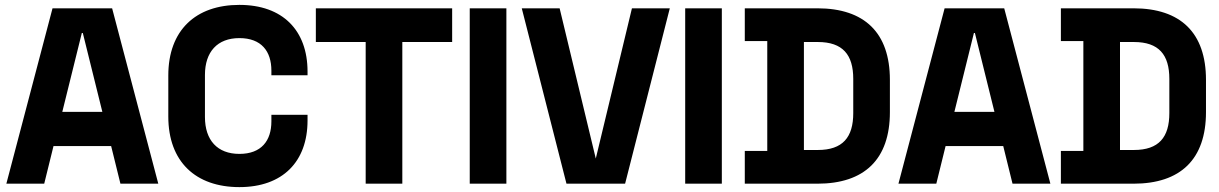

<svg xmlns="http://www.w3.org/2000/svg" viewBox="-20 -743 4992 786"><path d="M195 -709 6 9H161L199 -145H435L473 9H628L439 -709ZM399 -285H235L315 -608H319Z M960 23C1137 23 1239 -81 1239 -250V-273H1091V-246C1091 -167 1050 -113 960 -113C870 -113 819 -169 819 -264V-436C819 -531 870 -587 960 -587C1050 -587 1091 -533 1091 -454V-435H1239V-450C1239 -619 1137 -723 960 -723C781 -723 669 -619 669 -434V-266C669 -81 781 23 960 23Z M1477 -571V9H1627V-571H1831V-709H1273V-571Z M1903 -709V9H2053V-709Z M2116 -709 2299 9H2539L2722 -709H2567L2419 -94L2271 -709Z M2785 -709V9H2935V-709Z M3029 -125V9H3326C3519 9 3623 -91 3623 -284V-416C3623 -609 3519 -709 3326 -709H3029V-575H3121V-125ZM3328 -129H3271V-571H3328C3430 -571 3473 -519 3473 -420V-280C3473 -181 3430 -129 3328 -129Z M3847 -709 3658 9H3813L3851 -145H4087L4125 9H4280L4091 -709ZM4051 -285H3887L3967 -608H3971Z M4323 -125V9H4620C4813 9 4917 -91 4917 -284V-416C4917 -609 4813 -709 4620 -709H4323V-575H4415V-125ZM4622 -129H4565V-571H4622C4724 -571 4767 -519 4767 -420V-280C4767 -181 4724 -129 4622 -129Z"/></svg>

Font: Kalas SG
Style: Bold
Weight: 700
Designer: Kalas
Foundry: Kalas
Version: Version 2.000;FEAKit 1.0